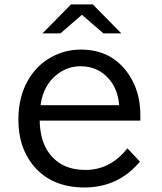

<svg xmlns="http://www.w3.org/2000/svg" viewBox="-20 -805 730 867"><path d="M300.8 -785.2H398.9L527.8 -654.3H446.8L350.1 -738.3L252.9 -654.3H171.9ZM613.8 -260.3H159.2Q161.1 -167.5 202.6 -112.3Q258.8 -37.6 365.7 -37.6Q478.5 -37.6 555.2 -135.3L611.8 -75.2Q514.6 41.5 361.3 41.5Q208.5 41.5 126.5 -62.5Q63 -143.1 63 -264.6Q63 -369.1 108.9 -446.8Q153.8 -522 231 -556.6Q284.7 -581.1 345.2 -581.1Q485.8 -581.1 561.5 -468.8Q613.8 -391.1 613.8 -286.1ZM518.1 -330.1Q512.2 -402.3 472.2 -448.2Q422.4 -505.9 343.3 -505.9Q285.6 -505.9 238.3 -469.2Q175.8 -421.4 163.1 -330.1Z"/></svg>

Font: FORM UDPGothic
Style: Regular
Weight: 400
Foundry: Pronama LLC
Version: Version 1.05101